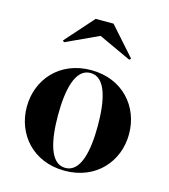

<svg xmlns="http://www.w3.org/2000/svg" viewBox="-107 -789 779 885"><g transform="rotate(15 282.0 -347.0)"><path d="M282.5 -633.5 438.5 -561.5 445.5 -568.5 325.5 -703.5H240.5L120.5 -568.5L127 -561.5ZM38.5 -230C38.5 -100 131.5 10 282.5 10C433.5 10 526.5 -100 526.5 -230C526.5 -360 433.5 -470 282.5 -470C131.5 -470 38.5 -360 38.5 -230ZM187.5 -230C187.5 -349 209 -456.5 282.5 -456.5C356 -456.5 377.5 -349 377.5 -230C377.5 -111 356 -3.5 282.5 -3.5C209 -3.5 187.5 -111 187.5 -230Z"/></g></svg>

Font: Bodoni* 16pt
Style: Bold
Weight: 700
Version: Version 2.3